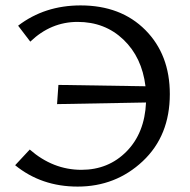

<svg xmlns="http://www.w3.org/2000/svg" viewBox="-20 -684 703 710"><path d="M278 -664Q427 -664 517.5 -573Q608 -482 608 -336Q608 -182 508 -88Q408 6 267 6Q133 6 36 -73L90 -131Q176 -56 281 -56Q381 -56 448 -124Q515 -192 520 -305L191 -299L196 -370L518 -365Q505 -472 436.5 -537.5Q368 -603 267 -603Q168 -603 92 -530L47 -589Q145 -664 278 -664Z"/></svg>

Font: EauTestInfant Medium
Style: Regular
Weight: 500
Designer: Christian Thalmann (Catharsis Fonts)
Version: Version 0.001;PS 000.001;hotconv 1.0.88;makeotf.lib2.5.64775